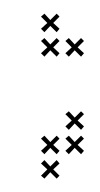

<svg xmlns="http://www.w3.org/2000/svg" viewBox="-20 -230 147 281"><path d="M67.1 -9.3 57.9 -17.9 67.1 -27.1 62.9 -31.4 53.6 -22.1 45 -31.4 40 -27.1 49.3 -17.9 40 -9.3 45 -4.3 53.6 -13.6 62.9 -4.3ZM102.9 -9.3 93.6 -17.9 102.9 -27.1 98.6 -31.4 89.3 -22.1 80.7 -31.4 75.7 -27.1 85 -17.9 75.7 -9.3 80.7 -4.3 89.3 -13.6 98.6 -4.3ZM102.9 -45 93.6 -53.6 102.9 -62.9 98.6 -67.1 89.3 -57.9 80.7 -67.1 75.7 -62.9 85 -53.6 75.7 -45 80.7 -40 89.3 -49.3 98.6 -40ZM67.1 27.1 57.9 17.9 67.1 9.3 62.9 4.3 53.6 13.6 45 4.3 40 9.3 49.3 17.9 40 27.1 45 31.4 53.6 22.1 62.9 31.4ZM67.1 -187.9 57.9 -196.4 67.1 -205.7 62.9 -210 53.6 -200.7 45 -210 40 -205.7 49.3 -196.4 40 -187.9 45 -182.9 53.6 -192.1 62.9 -182.9ZM67.1 -152.1 57.9 -160.7 67.1 -170 62.9 -174.3 53.6 -165 45 -174.3 40 -170 49.3 -160.7 40 -152.1 45 -147.1 53.6 -156.4 62.9 -147.1ZM102.9 -152.1 93.6 -160.7 102.9 -170 98.6 -174.3 89.3 -165 80.7 -174.3 75.7 -170 85 -160.7 75.7 -152.1 80.7 -147.1 89.3 -156.4 98.6 -147.1Z"/></svg>

Font: Gossip Low Cross Small
Style: Regular
Weight: 200
Width: 3
Designer: Deborah Khodanovich
Version: Version 1.001;Glyphs 3.3.1 (3343)